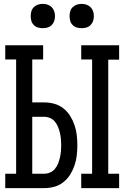

<svg xmlns="http://www.w3.org/2000/svg" viewBox="-20 -968 640 988"><path d="M398 0V-74H454V-662H398V-735H593V-661H537V-74H593V0ZM7 0V-74H63V-662H7V-735H202V-662H146V-441H207Q234 -441 259.5 -434Q285 -427 306 -410.5Q327 -394 341 -371.5Q355 -349 363.5 -324Q372 -299 375 -273Q378 -247 378 -221Q378 -194 375 -168Q372 -142 363.5 -117Q355 -92 341 -69.5Q327 -47 306 -30.5Q285 -14 259.5 -7Q234 0 207 0ZM207 -74Q223 -74 238 -80.5Q253 -87 263 -99.5Q273 -112 279 -127Q285 -142 288.5 -157.5Q292 -173 293.5 -189Q295 -205 295 -220Q295 -236 293.5 -252Q292 -268 288.5 -283.5Q285 -299 279 -314Q273 -329 263 -341.5Q253 -354 238 -360.5Q223 -367 207 -367H146V-74ZM400 -823Q387 -823 375 -826.5Q363 -830 354 -839Q345 -848 341.5 -860Q338 -872 338 -885Q338 -898 341.5 -910Q345 -922 354 -931Q363 -940 375 -944Q387 -948 400 -948Q413 -948 425 -944Q437 -940 446 -931Q455 -922 459 -910Q463 -898 463 -885Q463 -872 459 -860Q455 -848 446 -839Q437 -830 425 -826.5Q413 -823 400 -823ZM200 -823Q187 -823 175 -826.5Q163 -830 154 -839Q145 -848 141.5 -860Q138 -872 138 -885Q138 -898 141.5 -910Q145 -922 154 -931Q163 -940 175 -944Q187 -948 200 -948Q213 -948 225 -944Q237 -940 246 -931Q255 -922 259 -910Q263 -898 263 -885Q263 -872 259 -860Q255 -848 246 -839Q237 -830 225 -826.5Q213 -823 200 -823Z"/></svg>

Font: Iosevka Curly Slab Extended
Style: Regular
Weight: 400
Width: 7
Monospace: yes
Designer: Belleve Invis
Foundry: Belleve Invis
Version: Version 11.1.0; ttfautohint (v1.8.3)